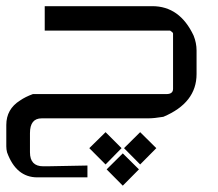

<svg xmlns="http://www.w3.org/2000/svg" viewBox="-20 -376 693 610"><path d="M315.4 43.9 366.2 94.7 315.4 146.5 263.7 94.7ZM425.3 43.9 476.6 94.7 425.3 146.5 374 94.7ZM370.1 111.3 421.4 162.1 370.1 213.9 318.8 162.1ZM122.1 -356.4H463.9Q551.3 -356.4 595.2 -262.7Q604.5 -239.3 604.5 -215.8V-140.6Q604.5 -49.3 499 -4.9Q469.7 0 450.2 0H112.3Q75.2 0 75.2 46.9V107.9Q75.2 152.3 117.2 152.3H131.3L257.8 149.9V187.5H98.6Q31.2 187.5 2.4 107.9Q0 98.6 0 88.9V21Q0 -29.3 43.5 -56.6Q60.5 -68.4 84.5 -77.1H508.8Q529.8 -77.1 529.8 -93.8V-269.5Q529.8 -272.9 520.5 -278.8H122.1Z"/></svg>

Font: Kadhim
Style: Regular
Weight: 400
Designer: Developer/ Husham Jawad
Version: Version 1.00;December 29, 2020;FontCreator 13.0.0.2683 32-bi